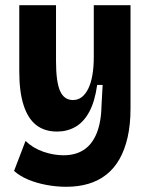

<svg xmlns="http://www.w3.org/2000/svg" viewBox="-20 -547 578 737"><path d="M234 170Q197 170 159 163Q121 156 88.5 142.5Q56 129 34 109L78 -6Q107 22 146.5 35.5Q186 49 224 49Q270 49 302 28Q334 7 351.5 -36.5Q369 -80 370 -148L374 -221H353Q344 -157 322.5 -117.5Q301 -78 269.5 -60Q238 -42 199 -42Q151 -42 119 -67Q87 -92 70.5 -143.5Q54 -195 54 -273V-527H195V-313Q195 -233 210.5 -198Q226 -163 260 -163Q279 -163 293.5 -174Q308 -185 318.5 -206Q329 -227 334.5 -258Q340 -289 340 -329V-527H481V-131Q481 -69 470 -20.5Q459 28 438.5 64Q418 100 388 123.5Q358 147 319.5 158.5Q281 170 234 170Z"/></svg>

Font: Bricolage Grotesque SemiCondensed
Style: Bold
Weight: 700
Width: 4
Designer: Mathieu Triay
Foundry: Atelier Triay
Version: Version 1.001;gftools[0.9.33.dev8+g029e19f]